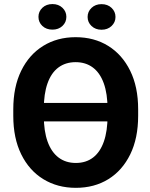

<svg xmlns="http://www.w3.org/2000/svg" viewBox="-20 -901 728 931"><path d="M515.6 -401.9V-312.5H162.6V-401.9ZM649.9 -371.1V-339.4Q649.9 -231 611.6 -152.6Q573.2 -74.2 505.4 -32.2Q437.5 9.8 347.7 9.8Q258.8 9.8 190.2 -32.2Q121.6 -74.2 83 -152.6Q44.4 -231 44.4 -339.4V-371.1Q44.4 -479.5 82.8 -557.9Q121.1 -636.2 189.5 -678.5Q257.8 -720.7 346.7 -720.7Q436.5 -720.7 504.6 -678.5Q572.8 -636.2 611.3 -557.9Q649.9 -479.5 649.9 -371.1ZM501.5 -339.4V-372.1Q501.5 -446.3 483.2 -497.1Q464.8 -547.9 430.2 -573.7Q395.5 -599.6 346.7 -599.6Q297.9 -599.6 263.2 -573.7Q228.5 -547.9 210.5 -497.1Q192.4 -446.3 192.4 -372.1V-339.4Q192.4 -265.6 210.7 -214.6Q229 -163.6 263.9 -137.2Q298.8 -110.8 347.7 -110.8Q397 -110.8 431.4 -137.2Q465.8 -163.6 483.6 -214.6Q501.5 -265.6 501.5 -339.4ZM166.5 -819.3Q166.5 -845.2 185.5 -863.3Q204.6 -881.3 234.4 -881.3Q263.7 -881.3 282.7 -863.3Q301.8 -845.2 301.8 -819.3Q301.8 -793 282.7 -775.1Q263.7 -757.3 234.4 -757.3Q204.6 -757.3 185.5 -775.1Q166.5 -793 166.5 -819.3ZM404.8 -818.8Q404.8 -844.7 423.8 -862.8Q442.9 -880.9 472.2 -880.9Q502 -880.9 521 -862.8Q540 -844.7 540 -818.8Q540 -793 521 -774.9Q502 -756.8 472.2 -756.8Q442.9 -756.8 423.8 -774.9Q404.8 -793 404.8 -818.8Z"/></svg>

Font: RobotoDEMO
Style: Regular
Weight: 400
Designer: Christian Robertson
Foundry: Google
Version: Version 2.136